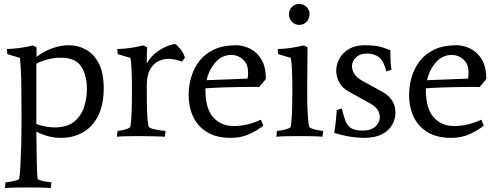

<svg xmlns="http://www.w3.org/2000/svg" viewBox="-20 -689 2513 972"><path d="M164 -23Q165 71 166 122Q167 173 168.5 193Q170 213 170 215Q171 220 184 224Q197 228 213.5 230.5Q230 233 240 234L237 263Q213 261 181 260.5Q149 260 123 260Q98 260 63.5 260.5Q29 261 5 263L8 234Q19 233 34.5 230.5Q50 228 63 224Q76 220 77 215Q77 215 79 202Q81 189 83 155Q85 121 87 59.5Q89 -2 89 -98Q89 -195 88 -254Q87 -313 85 -344Q83 -375 82 -385.5Q81 -396 81 -396L17 -415L15 -441Q42 -441 81.5 -446.5Q121 -452 146 -459L165 -450V-401Q203 -430 245.5 -445Q288 -460 328 -460Q376 -460 416 -437.5Q456 -415 480.5 -367.5Q505 -320 505 -243Q505 -157 476 -101Q447 -45 398 -18Q349 9 288 9Q257 9 225.5 1Q194 -7 164 -23ZM164 -366V-61Q190 -52 213 -48Q236 -44 256 -44Q319 -44 354.5 -72.5Q390 -101 405 -145.5Q420 -190 420 -237Q420 -308 391 -352.5Q362 -397 288 -397Q253 -397 217 -387Q181 -377 164 -366Z M706 -459 725 -450Q724 -439 723.5 -416.5Q723 -394 723 -368Q745 -405 774.5 -426Q804 -447 829.5 -456.5Q855 -466 865 -466Q870 -466 880.5 -455.5Q891 -445 901.5 -429Q912 -413 916 -396L901 -377Q888 -382 870 -386.5Q852 -391 832 -391Q806 -391 781 -378.5Q756 -366 739.5 -336.5Q723 -307 723 -254Q723 -172 724.5 -129.5Q726 -87 728.5 -71Q731 -55 732 -49Q734 -41 762 -34.5Q790 -28 818 -26L815 3Q799 2 775 1.5Q751 1 727 0.5Q703 0 686 0Q661 0 628.5 0.5Q596 1 572 3L575 -26Q586 -27 600.5 -30Q615 -33 627 -38Q639 -43 640 -48Q640 -48 642 -63Q644 -78 646 -117Q648 -156 648 -229Q648 -302 646 -337.5Q644 -373 642 -384.5Q640 -396 640 -396L576 -415L574 -441Q592 -441 616.5 -443.5Q641 -446 665 -450.5Q689 -455 706 -459Z M1301 -83 1313 -53Q1282 -28 1240.5 -9.5Q1199 9 1149 9Q1075 9 1027.5 -20.5Q980 -50 957.5 -99Q935 -148 935 -207Q935 -255 948.5 -300Q962 -345 990 -381Q1018 -417 1064 -438.5Q1110 -460 1174 -460Q1210 -460 1245 -443Q1280 -426 1303 -388.5Q1326 -351 1326 -289L1292 -248Q1288 -249 1278.5 -249Q1269 -249 1255 -249Q1230 -249 1196 -248.5Q1162 -248 1127 -247Q1092 -246 1063 -244.5Q1034 -243 1020 -242V-233Q1020 -139 1059.5 -95Q1099 -51 1162 -51Q1199 -51 1232 -59Q1265 -67 1301 -83ZM1236 -320Q1236 -354 1222.5 -373.5Q1209 -393 1189.5 -402Q1170 -411 1152 -411Q1103 -411 1070 -372.5Q1037 -334 1026 -283L1233 -291Q1236 -306 1236 -320Z M1518 -459 1537 -450Q1537 -437 1536.5 -410Q1536 -383 1536 -350.5Q1536 -318 1535.5 -285.5Q1535 -253 1535 -229Q1535 -156 1537.5 -117Q1540 -78 1542.5 -63Q1545 -48 1545 -48Q1546 -43 1559.5 -38Q1573 -33 1589.5 -30Q1606 -27 1616 -26L1613 3Q1589 1 1556.5 0.5Q1524 0 1498 0Q1473 0 1438 0.5Q1403 1 1379 3L1382 -26Q1393 -27 1409 -30Q1425 -33 1438 -38Q1451 -43 1452 -48Q1452 -48 1454 -63Q1456 -78 1458 -117Q1460 -156 1460 -229Q1460 -302 1458 -337.5Q1456 -373 1454 -384.5Q1452 -396 1452 -396L1388 -415L1386 -441Q1404 -441 1428.5 -443.5Q1453 -446 1477 -450.5Q1501 -455 1518 -459ZM1495 -563Q1473 -563 1458 -578.5Q1443 -594 1443 -617Q1443 -639 1458 -654Q1473 -669 1495 -669Q1517 -669 1532 -654Q1547 -639 1547 -617Q1547 -594 1532 -578.5Q1517 -563 1495 -563Z M1825 -460Q1887 -460 1921.5 -447.5Q1956 -435 1956 -435Q1956 -413 1957 -385Q1958 -357 1962 -336L1936 -327Q1923 -380 1899 -399Q1875 -418 1837 -418Q1803 -418 1782.5 -399Q1762 -380 1762 -354Q1762 -336 1773 -316.5Q1784 -297 1814 -280L1916 -224Q1947 -207 1964.5 -181Q1982 -155 1982 -117Q1982 -87 1966 -58Q1950 -29 1914.5 -10Q1879 9 1822 9Q1792 9 1753.5 3Q1715 -3 1672 -16Q1675 -31 1677.5 -52.5Q1680 -74 1682 -95.5Q1684 -117 1684 -131L1710 -140Q1719 -105 1728 -79.5Q1737 -54 1756.5 -41Q1776 -28 1816 -28Q1859 -28 1881 -49Q1903 -70 1903 -96Q1903 -115 1891.5 -133Q1880 -151 1856 -164L1748 -224Q1714 -242 1698 -271Q1682 -300 1682 -331Q1682 -363 1698.5 -392.5Q1715 -422 1747 -441Q1779 -460 1825 -460Z M2417 -83 2429 -53Q2398 -28 2356.5 -9.5Q2315 9 2265 9Q2191 9 2143.5 -20.5Q2096 -50 2073.5 -99Q2051 -148 2051 -207Q2051 -255 2064.5 -300Q2078 -345 2106 -381Q2134 -417 2180 -438.5Q2226 -460 2290 -460Q2326 -460 2361 -443Q2396 -426 2419 -388.5Q2442 -351 2442 -289L2408 -248Q2404 -249 2394.5 -249Q2385 -249 2371 -249Q2346 -249 2312 -248.5Q2278 -248 2243 -247Q2208 -246 2179 -244.5Q2150 -243 2136 -242V-233Q2136 -139 2175.5 -95Q2215 -51 2278 -51Q2315 -51 2348 -59Q2381 -67 2417 -83ZM2352 -320Q2352 -354 2338.5 -373.5Q2325 -393 2305.5 -402Q2286 -411 2268 -411Q2219 -411 2186 -372.5Q2153 -334 2142 -283L2349 -291Q2352 -306 2352 -320Z"/></svg>

Font: Average
Style: Regular
Weight: 400
Designer: Eduardo Tunni
Foundry: Eduardo Rodriguez Tunni
Version: Version 1.003; ttfautohint (v1.8.4.7-5d5b)